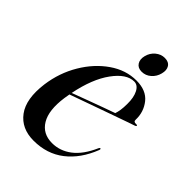

<svg xmlns="http://www.w3.org/2000/svg" viewBox="-181 -666 754 754"><g transform="rotate(45 196.0 -289.0)"><path d="M355 -148Q326 -73.5 273.2 -32.5Q220.5 8.5 146.5 8.5Q79 8.5 43.8 -39Q8.5 -86.5 20.5 -178Q30.5 -251 66.5 -311.5Q102.5 -372 154.8 -408.2Q207 -444.5 265.5 -444.5Q320 -444.5 346.8 -411Q373.5 -377.5 372 -333Q371.5 -321 386 -322.5Q391 -323 392 -320Q392.5 -317 387.5 -315Q381 -313 350.5 -302.2Q320 -291.5 277.8 -276.5Q235.5 -261.5 192.2 -246Q149 -230.5 118 -219.5Q115.5 -207.5 114 -195.5Q103 -118.5 127.8 -77.2Q152.5 -36 204.5 -36Q248.5 -36 285.2 -64Q322 -92 348 -151Q350.5 -156.5 353.5 -156Q357.5 -155 355 -148ZM262 -435.5Q219.5 -435.5 179.2 -380.2Q139 -325 120 -230Q147.5 -240.5 182.2 -253.2Q217 -266 248.2 -277.5Q279.5 -289 297 -295Q300.5 -305 302.8 -319.5Q305 -334 305 -354.5Q305.5 -390 293.8 -412.8Q282 -435.5 262 -435.5ZM255 -483Q234 -483 224.5 -497.8Q215 -512.5 220.5 -534.5Q226 -557 243.2 -571.5Q260.5 -586 281.5 -586Q303.5 -586 312.8 -571.5Q322 -557 316 -534.5Q310.5 -512.5 293.8 -497.8Q277 -483 255 -483Z"/></g></svg>

Font: Fraunces 144pt S000
Style: Italic
Weight: 400
Italic angle: -16°
Version: Version 1.000; ttfautohint (v1.8.3)